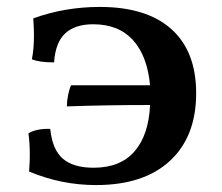

<svg xmlns="http://www.w3.org/2000/svg" viewBox="-20 -527 641 554"><path d="M546 -258Q546 -133 470.5 -63Q395 7 257 7Q157 7 64 -32Q66 -60 66 -79Q66 -115 62 -142Q72 -149 89.5 -152.5Q107 -156 125 -155Q131 -95 161.5 -69Q192 -43 250 -43Q327 -43 368 -90Q409 -137 413 -224Q284 -224 173 -220Q173 -236 176.5 -253Q180 -270 185 -281H413Q405 -366 363.5 -411.5Q322 -457 249 -457Q197 -457 168.5 -431Q140 -405 136 -347Q93 -347 72 -356Q78 -385 78 -426Q78 -444 76 -474Q167 -507 268 -507Q403 -507 474.5 -443Q546 -379 546 -258Z"/></svg>

Font: Vollkorn SC SemiBold
Style: Regular
Weight: 600
Designer: Friedrich Althausen
Foundry: Friedrich Althausen
Version: Version 4.015